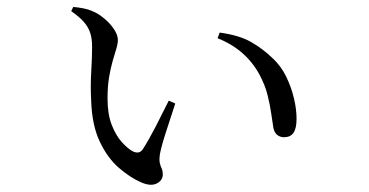

<svg xmlns="http://www.w3.org/2000/svg" viewBox="-20 -516 1040 541"><path d="M377.5 -2.3Q347.3 -15.3 315.4 -42.7Q283.5 -70.1 261.4 -116.4Q239.2 -162.7 236.9 -231.9Q234.6 -274.5 237.1 -314.5Q239.5 -354.4 239.5 -384.6Q239.5 -405.3 234.9 -421.1Q230.4 -437 218.2 -451.9Q206 -466.9 180.7 -484.6L186.4 -496.4Q200.3 -495.2 214.3 -492.6Q228.4 -490 239.4 -485Q256.3 -478.4 273.2 -464.3Q290.2 -450.3 301.1 -433.9Q312.1 -417.5 312.1 -403.6Q312.1 -392.6 307.6 -378.2Q303.2 -363.7 297.5 -344.3Q291.9 -324.9 287.4 -298.8Q283 -272.6 283 -238Q283 -194.5 294.8 -164.1Q306.7 -133.8 323.4 -115.4Q340.1 -97 354.6 -89.3Q362.8 -85.5 369.8 -86.5Q376.7 -87.5 382.1 -94.9Q399.7 -122.5 418.9 -159.8Q438 -197.2 455.5 -232.4L473.8 -224.3Q465.8 -198.4 456.3 -170.4Q446.9 -142.5 439.9 -119.1Q433 -95.7 430.8 -83Q428.1 -65.3 430.4 -56.2Q432.7 -47 435.7 -40.8Q438.7 -34.6 438.7 -24.9Q438.7 -7.5 421.6 1Q404.5 9.6 377.5 -2.3ZM780 -129.3Q769.7 -129.3 761.4 -135.6Q753.1 -141.9 750.3 -155.8Q747.4 -172.6 744.2 -196.3Q740.9 -220 734 -247.8Q727.1 -275.6 712.2 -303.7Q693.5 -339.3 663.8 -365.6Q634.1 -392 593.1 -408.3L598.9 -424.2Q654.4 -416.7 688.1 -397.3Q721.8 -377.9 750.2 -350Q772.8 -328.5 786.9 -299.1Q801 -269.8 808.3 -238.9Q815.6 -208 815.6 -181.3Q815.6 -154.1 806.9 -141.7Q798.2 -129.3 780 -129.3Z"/></svg>

Font: Noto Serif KR ExtraLight
Style: Regular
Weight: 200
Designer: Ryoko NISHIZUKA 西塚涼子 (kana & ideographs); Frank Grießhammer (Latin, Greek & Cyrillic); Wenlong ZHANG 张文龙 (bopomofo); San
Foundry: Adobe
Version: Version 2.002-H1;hotconv 1.1.0;makeotfexe 2.6.0